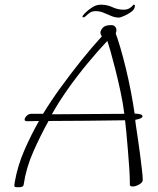

<svg xmlns="http://www.w3.org/2000/svg" viewBox="-20 -776 659 803"><path d="M59 7H49Q40 7 40 0Q40 -2 40.5 -6Q41 -10 42 -16Q54 -84 82.5 -149Q111 -214 143 -270Q130 -270 120 -269.5Q110 -269 93 -269Q83 -269 83 -276Q83 -283 91.5 -291.5Q100 -300 110 -300H160Q193 -354 234 -410.5Q275 -467 319 -522Q363 -577 406 -624Q400 -632 400 -640Q400 -648 409.5 -659.5Q419 -671 444 -671Q456 -671 461.5 -664.5Q467 -658 467 -650Q467 -644 464 -636Q472 -615 483.5 -576Q495 -537 506.5 -489.5Q518 -442 527.5 -392.5Q537 -343 543 -301Q576 -300 576 -290Q576 -280 546 -275Q545 -275 548 -254Q551 -233 556 -200.5Q561 -168 565.5 -132.5Q570 -97 573.5 -67.5Q577 -38 577 -23Q577 -13 562 -4.5Q547 4 535 4Q523 4 523 -4V-16Q523 -37 520.5 -74.5Q518 -112 514.5 -153Q511 -194 508 -227Q505 -260 503 -273Q427 -272 343.5 -271Q260 -270 183 -270Q149 -209 119 -141Q89 -73 79 -4Q78 3 72 5Q66 7 59 7ZM197 -298 500 -300Q494 -347 483.5 -395.5Q473 -444 462 -487.5Q451 -531 442 -562.5Q433 -594 429 -605Q391 -565 347 -512Q303 -459 263.5 -403Q224 -347 197 -298ZM478.1 -702.4Q461.3 -702.4 445 -709.4Q428.7 -716.4 412.9 -722.9Q397.1 -729.4 380.3 -729.4Q365.4 -729.4 356 -722.9Q346.7 -716.4 340.2 -709.9Q333.8 -703.4 326.9 -703.4Q324.9 -703.4 324.9 -705.4Q324.9 -710.4 333.8 -719.4Q342.7 -728.4 353.1 -736.4Q363.5 -744.4 367.4 -746.4Q383.2 -756.4 403 -756.4Q427.7 -756.4 450.4 -745.9Q473.1 -735.4 496.9 -735.4Q510.7 -735.4 520.6 -740.9Q530.5 -746.4 538.4 -756.4Q544.3 -756.4 544.3 -752.4Q544.3 -737.4 529 -726.4Q513.7 -715.4 497.9 -708.9Q482 -702.4 478.1 -702.4Z"/></svg>

Font: Bilbo
Style: Regular
Weight: 400
Designer: Robert E. Leuschke
Foundry: Robert E. Leuschke
Version: Version 1.100